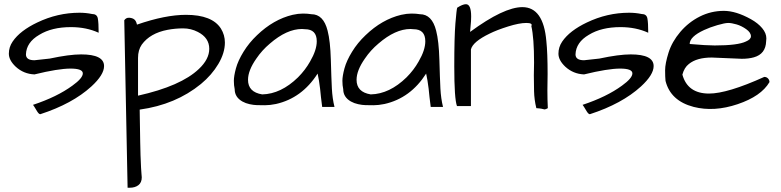

<svg xmlns="http://www.w3.org/2000/svg" viewBox="-20 -507 3659 900"><path d="M360.4 -252Q467.8 -252 467.8 -197.3Q467.8 -156.2 408.2 -101.6Q319.3 -20.5 168.9 28.3Q162.1 28.3 153.8 14.6Q145.5 1 141.1 -6.3Q136.7 -13.7 134.8 -15.6Q247.1 -52.7 319.3 -105.5Q368.2 -140.6 368.2 -163.1Q368.2 -185.5 310.5 -185.5Q252.9 -185.5 141.6 -158.2Q90.8 -160.2 53.7 -194.3Q21.5 -224.6 21.5 -255.4Q21.5 -286.1 39.1 -312Q56.6 -337.9 85.9 -360.4Q115.2 -382.8 154.3 -401.4Q250 -447.3 352.5 -447.3Q382.8 -447.3 411.1 -441.4Q434.6 -441.4 438.5 -420.9Q442.4 -400.4 442.4 -353.5Q384.8 -379.9 312.5 -379.9Q222.7 -379.9 164.1 -343.8Q103.5 -308.6 101.6 -252Q101.6 -224.6 141.6 -224.6L212.9 -232.4Q304.7 -252 360.4 -252Z M622.1 -391.6Q754.9 -437.5 851.6 -437.5Q974.6 -437.5 1015.6 -373Q1034.2 -342.8 1034.2 -307.6Q1034.2 -258.8 1003.4 -207Q972.7 -155.3 921.9 -113.3Q803.7 -16.6 634.8 6.8Q634.8 17.6 635.3 41.5Q635.7 65.4 636.2 94.7Q636.7 124 637.2 157.2Q637.7 190.4 638.7 220.7Q641.6 295.9 643.1 306.6Q644.5 317.4 644.5 324.2Q644.5 348.6 628.9 360.8Q613.3 373 587.9 373Q583 373 578.1 373L562.5 -412.1Q571.3 -424.8 585.9 -423.8Q600.6 -422.9 609.4 -416Q618.2 -409.2 622.1 -391.6ZM907.2 -357.4Q875 -374 838.4 -374Q801.8 -374 765.6 -367.2Q683.6 -351.6 644.5 -297.9Q627 -272.5 627 -235.4Q627 -231.4 627 -227.5V-58.6Q828.1 -103.5 912.1 -183.6Q960.9 -229.5 960.9 -278.3Q960.9 -330.1 907.2 -357.4Z M1468.8 -162.1Q1395.5 -46.9 1273.4 -19.5Q1245.1 -13.7 1222.2 -13.7Q1199.2 -13.7 1184.1 -14.2Q1168.9 -14.6 1150.4 -18.6Q1131.8 -22.5 1116.2 -31.2Q1080.1 -51.8 1080.1 -88.9Q1076.2 -106.4 1076.2 -128.4Q1076.2 -150.4 1085.9 -186.5Q1095.7 -222.7 1121.6 -264.6Q1147.5 -306.6 1184.6 -341.8Q1261.7 -416 1351.6 -437.5Q1377.9 -443.4 1399.9 -443.4Q1421.9 -443.4 1439.5 -440.4Q1496.1 -440.4 1515.6 -363.3Q1528.3 -314.5 1530.8 -227.1Q1533.2 -139.6 1535.6 -92.3Q1538.1 -44.9 1547.9 -5.9H1490.2Q1486.3 -32.2 1484.4 -52.7Q1482.4 -73.2 1480.5 -90.8Q1475.6 -131.8 1468.8 -162.1ZM1464.8 -313.5Q1464.8 -370.1 1409.2 -370.1Q1402.3 -371.1 1395.5 -371.1Q1324.2 -371.1 1245.1 -302.7Q1208 -271.5 1181.6 -232.4Q1142.6 -176.8 1142.6 -132.8Q1142.6 -75.2 1209 -64.5Q1296.9 -66.4 1377 -144.5Q1411.1 -178.7 1433.6 -218.8Q1464.8 -272.5 1464.8 -313.5Z M1977.5 -162.1Q1904.3 -46.9 1782.2 -19.5Q1753.9 -13.7 1731 -13.7Q1708 -13.7 1692.9 -14.2Q1677.7 -14.6 1659.2 -18.6Q1640.6 -22.5 1625 -31.2Q1588.9 -51.8 1588.9 -88.9Q1585 -106.4 1585 -128.4Q1585 -150.4 1594.7 -186.5Q1604.5 -222.7 1630.4 -264.6Q1656.2 -306.6 1693.4 -341.8Q1770.5 -416 1860.4 -437.5Q1886.7 -443.4 1908.7 -443.4Q1930.7 -443.4 1948.2 -440.4Q2004.9 -440.4 2024.4 -363.3Q2037.1 -314.5 2039.6 -227.1Q2042 -139.6 2044.4 -92.3Q2046.9 -44.9 2056.6 -5.9H1999Q1995.1 -32.2 1993.2 -52.7Q1991.2 -73.2 1989.3 -90.8Q1984.4 -131.8 1977.5 -162.1ZM1973.6 -313.5Q1973.6 -370.1 1918 -370.1Q1911.1 -371.1 1904.3 -371.1Q1833 -371.1 1753.9 -302.7Q1716.8 -271.5 1690.4 -232.4Q1651.4 -176.8 1651.4 -132.8Q1651.4 -75.2 1717.8 -64.5Q1805.7 -66.4 1885.7 -144.5Q1919.9 -178.7 1942.4 -218.8Q1973.6 -272.5 1973.6 -313.5Z M2483.4 -213.9Q2483.4 -330.1 2470.7 -384.8Q2478.5 -399.4 2447.3 -399.4Q2414.1 -399.4 2361.3 -382.8Q2308.6 -366.2 2275.4 -349.6Q2196.3 -311.5 2187.5 -275.4V-9.8H2122.1Q2109.4 -43 2109.4 -196.3Q2109.4 -333 2114.7 -397.5Q2120.1 -461.9 2123 -470.7Q2148.4 -487.3 2164.1 -487.3Q2188.5 -487.3 2188.5 -429.7Q2188.5 -407.2 2186 -386.2Q2183.6 -365.2 2183.6 -357.4Q2341.8 -473.6 2428.7 -473.6Q2527.3 -473.6 2541 -314.5Q2546.9 -258.8 2546.9 -160.2L2545.9 -83Q2545.9 -40 2547.9 0Q2538.1 5.9 2532.2 5.9Q2529.3 4.9 2519.5 2.9Q2509.8 1 2494.1 0Q2484.4 -39.1 2483.4 -79.6Q2482.4 -120.1 2482.4 -154.3Z M2936.5 -252Q3043.9 -252 3043.9 -197.3Q3043.9 -156.2 2984.4 -101.6Q2895.5 -20.5 2745.1 28.3Q2738.3 28.3 2730 14.6Q2721.7 1 2717.3 -6.3Q2712.9 -13.7 2710.9 -15.6Q2823.2 -52.7 2895.5 -105.5Q2944.3 -140.6 2944.3 -163.1Q2944.3 -185.5 2886.7 -185.5Q2829.1 -185.5 2717.8 -158.2Q2667 -160.2 2629.9 -194.3Q2597.7 -224.6 2597.7 -255.4Q2597.7 -286.1 2615.2 -312Q2632.8 -337.9 2662.1 -360.4Q2691.4 -382.8 2730.5 -401.4Q2826.2 -447.3 2928.7 -447.3Q2959 -447.3 2987.3 -441.4Q3010.7 -441.4 3014.6 -420.9Q3018.6 -400.4 3018.6 -353.5Q2960.9 -379.9 2888.7 -379.9Q2798.8 -379.9 2740.2 -343.8Q2679.7 -308.6 2677.7 -252Q2677.7 -224.6 2717.8 -224.6L2789.1 -232.4Q2880.9 -252 2936.5 -252Z M3303.7 -68.4Q3389.6 -68.4 3562.5 -146.5Q3573.2 -146.5 3580.1 -139.2Q3586.9 -131.8 3586.9 -122.1Q3547.9 -55.7 3437.5 -18.6Q3327.1 18.6 3231.4 -5.9Q3123 -34.2 3099.6 -127.9Q3097.7 -146.5 3097.7 -177.7Q3097.7 -209 3113.8 -260.3Q3129.9 -311.5 3168.9 -357.4Q3208 -403.3 3260.7 -429.7Q3313.5 -456.1 3373 -456.1Q3429.7 -456.1 3500 -417Q3533.2 -398.4 3552.7 -375Q3572.3 -351.6 3572.3 -327.1Q3572.3 -320.3 3571.3 -313.5Q3569.3 -253.9 3513.7 -238.3Q3489.3 -231.4 3457 -231.4L3316.4 -237.3Q3246.1 -237.3 3209 -207Q3187.5 -190.4 3178.7 -157.2Q3203.1 -68.4 3303.7 -68.4ZM3280.3 -366.2Q3212.9 -335 3212.9 -300.8Q3291 -293.9 3330.1 -293.9Q3438.5 -293.9 3476.6 -312.5Q3500 -322.3 3500 -336.9Q3500 -354.5 3478 -370.1Q3456.1 -385.7 3432.6 -392.6Q3409.2 -399.4 3393.6 -399.4Q3377.9 -399.4 3342.8 -389.2Q3307.6 -378.9 3280.3 -366.2Z"/></svg>

Font: Architects Daughter
Style: Regular
Weight: 400
Designer: Kimberly Geswein
Foundry: Kimberly Geswein
Version: Version 1.002 2010